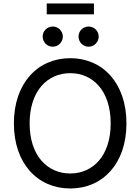

<svg xmlns="http://www.w3.org/2000/svg" viewBox="-20 -1071 805 1101"><path d="M382.8 9.8C569.3 9.8 705.1 -132.8 705.1 -363.3C705.1 -594.2 569.3 -737.3 382.8 -737.3C196.3 -737.3 59.6 -594.2 59.6 -363.3C59.6 -132.8 196.3 9.8 382.8 9.8ZM382.8 -76.2C252 -76.2 149.9 -177.7 149.9 -363.3C149.9 -549.8 252 -651.4 382.8 -651.4C512.7 -651.4 614.7 -550.3 614.7 -363.3C614.7 -177.2 512.7 -76.2 382.8 -76.2ZM488.3 -803.2C520 -803.2 545.9 -829.6 545.9 -861.3C545.9 -893.1 520 -918.9 488.3 -918.9C456.1 -918.9 430.2 -893.1 430.2 -861.3C430.2 -829.6 456.1 -803.2 488.3 -803.2ZM282.7 -803.2C314.5 -803.2 340.3 -829.6 340.3 -861.3C340.3 -893.1 314.5 -918.9 282.7 -918.9C250.5 -918.9 224.6 -893.1 224.6 -861.3C224.6 -829.6 250.5 -803.2 282.7 -803.2ZM518.6 -1051.3H248V-988.8H518.6Z"/></svg>

Font: Raveo
Style: Regular
Weight: 400
Designer: Jakub Foglar, Rasmus Andersson (Inter)
Foundry: Jakubfoglar.com
Version: Version 1.100;Glyphs 3.2.3 (3260)